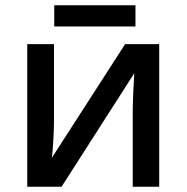

<svg xmlns="http://www.w3.org/2000/svg" viewBox="-20 -706 706 726"><path d="M185.1 -686V-606H492.2V-686ZM184.1 -539.1H83V0H212.9L487.8 -429.2C485.8 -402.3 481.9 -323.2 481.9 -287.1V0H582V-539.1H453.1L175.8 -108.9C180.2 -133.3 184.1 -215.3 184.1 -245.1Z"/></svg>

Font: Noto Reveo Sans
Style: Regular
Weight: 500
Designer: Monotype Design Team
Foundry: Monotype Imaging Inc.
Version: Version 2.007